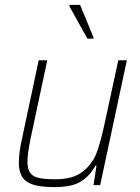

<svg xmlns="http://www.w3.org/2000/svg" viewBox="-20 -756 573 784"><path d="M57 -91Q57 -134 70 -190L138 -510H173L106 -195Q92 -128 92 -96Q92 -66 103 -50.5Q114 -35 138 -29.5Q162 -24 207 -24Q278 -24 317.5 -55Q357 -86 373.5 -129.5Q390 -173 406 -246L463 -510H498L389 0H362L374 -80H370Q348 -39 311.5 -15.5Q275 8 202 8Q121 8 89 -14.5Q57 -37 57 -91ZM337 -598 263 -731 264 -736H307L362 -603L361 -598Z"/></svg>

Font: Saira Semi Condensed Thin
Style: Italic
Weight: 100
Width: 4
Italic angle: -12°
Designer: Hector Gatti with collaboration of the Omnibus-Type team
Foundry: Omnibus-Type
Version: Version 1.001; ttfautohint (v1.8)